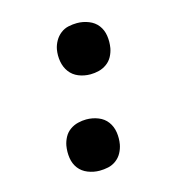

<svg xmlns="http://www.w3.org/2000/svg" viewBox="-87 -618 673 706"><g transform="rotate(-15 250.0 -265.0)"><path d="M267 -343Q243 -343 222 -351.5Q201 -360 188 -377.5Q175 -395 171 -418Q167 -441 171 -464Q174 -480 182.5 -495Q191 -510 204.5 -520.5Q218 -531 234.5 -534.5Q251 -538 267 -538Q290 -538 311.5 -529.5Q333 -521 346 -504Q359 -487 362.5 -464Q366 -441 362 -417Q359 -401 351 -386Q343 -371 329 -361Q315 -351 299 -347Q283 -343 267 -343ZM208 8Q185 8 163.5 -0.5Q142 -9 129 -26Q116 -43 112.5 -66Q109 -89 113 -113Q116 -129 124 -144Q132 -159 146 -169Q160 -179 176.5 -183Q193 -187 208 -187Q232 -187 253.5 -178.5Q275 -170 288 -152.5Q301 -135 304.5 -112Q308 -89 304 -66Q301 -50 293 -35Q285 -20 271 -9.5Q257 1 240.5 4.5Q224 8 208 8Z"/></g></svg>

Font: Iosevka Curly Slab Oblique
Style: Bold
Weight: 700
Italic angle: -9°
Monospace: yes
Designer: Belleve Invis
Foundry: Belleve Invis
Version: Version 11.1.0; ttfautohint (v1.8.3)